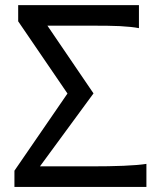

<svg xmlns="http://www.w3.org/2000/svg" viewBox="-20 -733 641 753"><path d="M136.7 -80.6H341.8Q372.6 -80.6 404.3 -81.1Q436 -81.5 464.4 -82.8Q492.7 -84 516.1 -85.9Q539.6 -87.9 554.2 -90.3V0H36.6V-63.5L244.6 -366.2L51.3 -649.4V-712.9H524.9V-622.6Q510.3 -625.5 491.7 -627.4Q473.1 -629.4 449.7 -630.6Q426.3 -631.8 397.2 -632.1Q368.2 -632.3 332 -632.3H166L346.7 -366.7Z"/></svg>

Font: Andika FrenchTight
Style: Regular
Weight: 400
Designer: Victor Gaultney, Annie Olsen, Julie Remington, Don Collingsworth, Eric Hays, Becca Hirsbrunner
Foundry: SIL International
Version: Version 5.000 ; Dig1 Dig4Opn Dig7 LnSpcTght